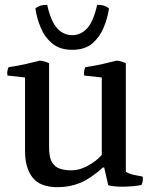

<svg xmlns="http://www.w3.org/2000/svg" viewBox="-20 -762 630 798"><path d="M503 -48Q520 -38 538 -35Q556 -32 573 -28Q576 -10 568 7Q552 10 530.5 12Q509 14 486 14Q454 14 430 8L413 -66H408Q357 -20 313.5 -2Q270 16 219 16Q147 16 115.5 -24Q84 -64 84 -134V-440L11 -448Q8 -468 16 -483Q52 -488 83.5 -495Q115 -502 146 -510Q156 -509 165 -506.5Q174 -504 184 -499V-149Q184 -107 196.5 -87Q209 -67 230 -60.5Q251 -54 278 -54Q310 -54 345 -73Q380 -92 403 -118V-440L330 -448Q327 -468 335 -483Q371 -488 402.5 -495Q434 -502 465 -510Q475 -509 484 -506.5Q493 -504 503 -499ZM280 -555Q229 -555 197.5 -581Q166 -607 149.5 -646.5Q133 -686 127 -727Q134 -733 145.5 -737.5Q157 -742 176 -742Q192 -672 218 -644Q244 -616 280 -616Q316 -616 342 -644Q368 -672 384 -742Q403 -742 414.5 -737.5Q426 -733 433 -727Q427 -686 410.5 -646.5Q394 -607 363 -581Q332 -555 280 -555Z"/></svg>

Font: Alike
Style: Regular
Weight: 400
Designer: Sveta Sebyakina
Foundry: Cyreal (www.cyreal.org)
Version: Version 1.301; ttfautohint (v1.8.4.7-5d5b)